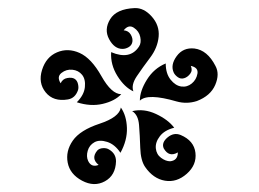

<svg xmlns="http://www.w3.org/2000/svg" viewBox="-20 -450 640 475"><path d="M307 -175Q336 -182 366 -168Q396 -154 411 -134Q387 -128 375.5 -113Q364 -98 365.5 -83Q367 -68 378.5 -59.5Q390 -51 401 -51Q420 -53 420 -73Q398 -60 385 -83Q379 -97 394.5 -110Q410 -123 427 -116Q460 -102 463.5 -72Q467 -42 442 -20Q417 2 388 -3Q359 -8 339 -37Q328 -53 327 -84Q326 -115 324 -140.5Q322 -166 307 -175ZM224 -42Q204 -58 221 -78Q226 -83 235 -83.5Q244 -84 250 -80Q267 -70 267 -51Q266 -16 239.5 -1.5Q213 13 183 -3Q153 -19 147.5 -47.5Q142 -76 160 -102Q178 -128 226.5 -144Q275 -160 279 -184Q293 -164 294 -133.5Q295 -103 278 -72Q264 -93 245 -99Q226 -105 213.5 -98Q201 -91 197 -77Q193 -63 198 -52Q206 -35 224 -42ZM280 -217Q264 -200 234 -193Q204 -186 170 -197Q188 -215 190 -234.5Q192 -254 183 -265Q174 -276 159 -277.5Q144 -279 132 -269.5Q120 -260 130 -244Q135 -255 146.5 -257Q158 -259 164.5 -255Q171 -251 173 -242Q175 -233 173 -227Q166 -207 148 -204Q112 -198 93 -221.5Q74 -245 84 -277Q94 -309 121 -320.5Q148 -332 177 -319Q206 -306 231 -261.5Q256 -217 280 -217ZM410 -270Q401 -289 417 -311Q433 -333 461 -330Q493 -326 513 -287Q524 -267 512.5 -240Q501 -213 467 -200Q442 -192 417 -199Q345 -220 326 -201Q326 -225 343.5 -253Q361 -281 390 -293Q390 -268 402 -253Q414 -238 428.5 -236Q443 -234 454.5 -243.5Q466 -253 468.5 -268Q471 -283 452 -287Q457 -276 450.5 -267.5Q444 -259 435.5 -256.5Q427 -254 420 -259Q413 -264 410 -270ZM283 -329Q263 -329 250 -353Q237 -377 252.5 -402.5Q268 -428 313 -430Q336 -431 355.5 -409Q375 -387 372.5 -359.5Q370 -332 351.5 -307.5Q333 -283 318.5 -261.5Q304 -240 310 -224Q288 -234 270.5 -262Q253 -290 255 -321Q302 -301 324 -335Q330 -344 327 -358.5Q324 -373 311 -381.5Q298 -390 286 -375Q298 -374 303.5 -364.5Q309 -355 307.5 -346.5Q306 -338 298.5 -333.5Q291 -329 283 -329Z"/></svg>

Font: SOV_mook
Style: Book
Weight: 400
Version: Version 1.00